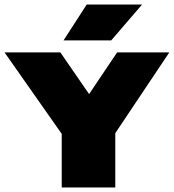

<svg xmlns="http://www.w3.org/2000/svg" viewBox="-48 -826 766 846"><path d="M224 0V-320L269 -172L-28 -595H218L378 -363H312L468 -595H698L415 -172L460 -318V0ZM232 -648 334 -806H578L442 -648Z"/></svg>

Font: Encode Sans SC Expanded Black
Style: Regular
Weight: 900
Width: 7
Designer: Multiple Designers
Foundry: Impallari Type
Version: Version 3.002